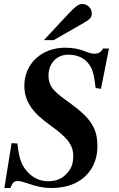

<svg xmlns="http://www.w3.org/2000/svg" viewBox="-20 -924 596 962"><path d="M2 18H32C44 -11 51 -17 70 -17C80 -17 93 -14 116 -6C165 11 198 18 238 18C284 18 325 9 358 -7C427 -41 468 -107 468 -191C468 -281 436 -331 330 -408C259 -459 223 -485 223 -545C223 -610 268 -650 321 -650C373 -650 414 -630 437 -584C450 -559 454 -525 459 -483L486 -479L526 -681H496C487 -663 473 -655 452 -655C414 -655 394 -685 306 -685C192 -685 102 -608 102 -494C102 -410 151 -354 232 -296C313 -238 347 -201 347 -142C347 -97 333 -73 310 -50C288 -27 259 -16 221 -16C177 -16 142 -35 115 -66C83 -102 75 -139 67 -205L38 -207ZM249 -723 401 -810C431 -827 440 -838 440 -857C440 -883 418 -904 392 -904C374 -904 358 -892 322 -854L200 -723Z"/></svg>

Font: XITS
Style: Bold Italic
Weight: 700
Italic angle: -16.33°
Designer: MicroPress Inc., with final additions and corrections provided by Coen Hoffman, Elsevier (retired)
Version: Version 1.105